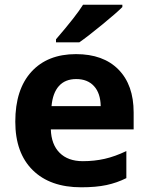

<svg xmlns="http://www.w3.org/2000/svg" viewBox="-20 -786 631 816"><path d="M218 -619Q305 -720 333 -766H500V-756Q475 -731 414 -681Q353 -631 317 -606H218ZM45 -269Q45 -406 113.5 -481Q182 -556 303 -556Q419 -556 483.5 -490.5Q548 -425 548 -308V-236H196Q198 -172 233.5 -136.5Q269 -101 332 -101Q381 -101 425 -111Q469 -121 517 -144V-29Q477 -9 432.5 0.5Q388 10 325 10Q193 10 119 -63Q45 -136 45 -269ZM408 -335Q407 -390 379.5 -420Q352 -450 304 -450Q257 -450 230.5 -420.5Q204 -391 199 -335Z"/></svg>

Font: OpenSansMMV
Style: Bold
Weight: 700
Foundry: Ascender Corporation
Version: Version 4.001